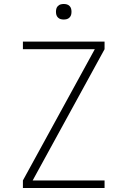

<svg xmlns="http://www.w3.org/2000/svg" viewBox="-20 -944 640 964"><path d="M95 0V-38L456 -697H95V-735H505V-697L144 -38H505V0ZM300 -846Q292 -846 284.5 -848Q277 -850 271 -856Q265 -862 263 -869.5Q261 -877 261 -885Q261 -893 263 -900.5Q265 -908 271 -914Q277 -920 284.5 -922Q292 -924 300 -924Q308 -924 315.5 -922Q323 -920 329 -914Q335 -908 337 -900.5Q339 -893 339 -885Q339 -877 337 -869.5Q335 -862 329 -856Q323 -850 315.5 -848Q308 -846 300 -846Z"/></svg>

Font: Zed Sans Extralight Extended
Style: Regular
Weight: 200
Width: 7
Designer: Belleve Invis
Foundry: Belleve Invis
Version: Version 1.0.0; ttfautohint (v1.8.4)